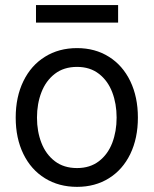

<svg xmlns="http://www.w3.org/2000/svg" viewBox="-20 -727 607 758"><path d="M42 -262.7Q42 -344.2 72.3 -406.5Q102.5 -468.8 157.5 -502.9Q212.4 -537.1 284.2 -537.1Q355.5 -537.1 409.9 -502.9Q464.4 -468.8 494.4 -406.5Q524.4 -344.2 524.4 -262.7Q524.4 -181.2 494.4 -119.1Q464.4 -57.1 409.9 -23.2Q355.5 10.7 284.2 10.7Q212.4 10.7 157.5 -23.2Q102.5 -57.1 72.3 -119.1Q42 -181.2 42 -262.7ZM440.4 -262.7Q440.4 -317.4 423.1 -362.8Q405.8 -408.2 370.6 -435.5Q335.4 -462.9 284.2 -462.9Q231.9 -462.9 196.5 -435.5Q161.1 -408.2 143.6 -362.8Q126 -317.4 126 -262.7Q126 -208 143.6 -162.8Q161.1 -117.7 196.5 -90.6Q231.9 -63.5 284.2 -63.5Q335.4 -63.5 370.6 -90.6Q405.8 -117.7 423.1 -162.8Q440.4 -208 440.4 -262.7ZM446.3 -637.7H122.1V-707H446.3Z"/></svg>

Font: Pretendard JP
Style: Regular
Weight: 400
Designer: Base glyphs from Inter by Rasmus Andersson; Hangeul glyphs from Noto Sans CJK(Source Han Sans) by Jang Soo-young and Kan
Foundry: Kil Hyung-jin
Version: Version 1.309